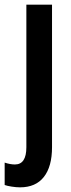

<svg xmlns="http://www.w3.org/2000/svg" viewBox="-50 -614 306 823"><path d="M36 189Q20 189 0.5 186Q-19 183 -30 179V83Q-6 91 14 91Q63 91 63 17V-594H173V17Q173 100 138 144.5Q103 189 36 189Z"/></svg>

Font: Noto Sans Tamil UI ExtraCondensed SemiBold
Style: Regular
Weight: 600
Width: 2
Designer: Jelle Bosma - Monotype Design Team
Foundry: Monotype Imaging Inc.
Version: Version 2.004; ttfautohint (v1.8.4.7-5d5b)